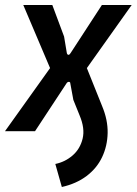

<svg xmlns="http://www.w3.org/2000/svg" viewBox="-30 -524 546 767"><path d="M217 223 191 131Q230 123 260 97Q290 71 300 30Q310 -11 288 -63L263 -125L251 -190Q251 -197 245 -197Q239 -197 235 -190L110 0H-10L170 -252L63 -504H179L226 -378L237 -312Q239 -305 243.5 -305Q248 -305 252 -312L377 -504H496L317 -252L378 -100Q401 -45 400 7Q399 59 378 103.5Q357 148 316 179Q275 210 217 223Z"/></svg>

Font: Finlandica Medium
Style: Italic
Weight: 500
Italic angle: -8°
Designer: Niklas Ekholm, Juho Hiilivirta, Jaakko Suomalainen
Foundry: Helsinki Type Studio
Version: Version 1.063